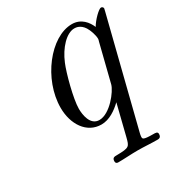

<svg xmlns="http://www.w3.org/2000/svg" viewBox="-153 -551 803 854"><g transform="rotate(-30 248.5 -124.0)"><path d="M108 -144C108 -59 154 11 229 11C270 11 307 -15 335 -42L296 115C285 158 284 162 220 163C207 163 196 163 196 182C196 191 202 194 209 194C241 194 276 191 309 191C342 191 378 194 410 194C416 194 429 194 429 175C429 163 419 163 405 163C354 163 354 157 354 147C354 140 356 135 357 129L494 -417C495 -420 497 -428 497 -430C497 -439 489 -441 486 -441C475 -441 439 -406 423 -378C411 -407 385 -442 337 -442C226 -442 108 -290 108 -144ZM176 -100C176 -150 207 -267 225 -309C250 -370 296 -420 337 -420C345 -420 368 -419 386 -391C396 -375 406 -346 406 -327C406 -324 405 -320 403 -314L355 -122C347 -91 286 -11 231 -11C184 -11 176 -70 176 -100Z"/></g></svg>

Font: CMU Serif
Style: Italic
Weight: 500
Italic angle: -14.04°
Version: Version 0.7.0